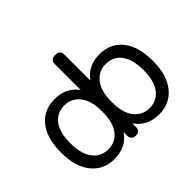

<svg xmlns="http://www.w3.org/2000/svg" viewBox="-156 -1001 1237 1237"><g transform="rotate(-45 462.5 -383.0)"><path d="M44.9 -283.2Q44.9 -415 102.5 -486.3Q160.2 -557.6 258.8 -557.6Q364.3 -557.6 418 -481.4Q418 -480.5 418.9 -480.5Q419.9 -480.5 419.9 -482.4V-720.7Q419.9 -734.4 430.2 -744.6Q440.4 -754.9 455.1 -754.9H472.7Q486.3 -754.9 496.6 -744.6Q506.8 -734.4 506.8 -720.7V-480.5Q506.8 -479.5 507.8 -479.5Q508.8 -479.5 508.8 -480.5Q562.5 -556.6 668 -557.6Q766.6 -557.6 824.2 -486.3Q881.8 -415 881.8 -283.2Q881.8 -154.3 823.2 -82.5Q764.6 -10.7 668 -10.7Q560.5 -10.7 505.9 -88.9Q504.9 -89.8 503.9 -89.8Q502.9 -89.8 502.9 -87.9V-54.7Q502.9 -41 492.7 -30.8Q482.4 -20.5 468.8 -20.5H459Q444.3 -20.5 434.1 -30.8Q423.8 -41 423.8 -54.7V-87.9Q423.8 -89.8 422.9 -89.8Q421.9 -89.8 420.9 -88.9Q366.2 -10.7 258.8 -10.7Q162.1 -10.7 103.5 -82.5Q44.9 -154.3 44.9 -283.2ZM276.4 -83Q340.8 -83 380.4 -133.3Q419.9 -183.6 419.9 -276.4V-290Q419.9 -381.8 379.9 -433.1Q339.8 -484.4 276.4 -484.4Q207 -484.4 168.5 -433.1Q129.9 -381.8 129.9 -284.2Q129.9 -186.5 169.4 -134.8Q209 -83 276.4 -83ZM651.4 -484.4Q586.9 -484.4 546.9 -433.6Q506.8 -382.8 506.8 -290V-276.4Q506.8 -183.6 546.9 -133.3Q586.9 -83 651.4 -83Q718.8 -83 757.8 -134.8Q796.9 -186.5 796.9 -284.2Q796.9 -381.8 758.3 -433.1Q719.7 -484.4 651.4 -484.4Z"/></g></svg>

Font: Gen Jyuu GothicL Regular
Style: Regular
Weight: 400
Designer: [Source Han Sans]
Ryoko NISHIZUKA  (kana & ideographs); Paul D. Hunt (Latin, Greek & Cyrillic); Wenlong ZHANG  (bopomofo
Version: Version 1.002.20150607